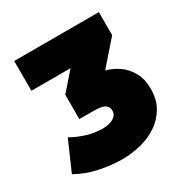

<svg xmlns="http://www.w3.org/2000/svg" viewBox="-164 -835 948 982"><g transform="rotate(-30 310.5 -344.0)"><path d="M281 12Q216 12 145.5 -3Q75 -18 18 -51L94 -225Q134 -202 180 -188Q226 -174 273 -174Q286 -174 301 -176.5Q316 -179 329 -185Q342 -191 351 -201.5Q360 -212 360 -228Q360 -245 352.5 -254.5Q345 -264 333.5 -268.5Q322 -273 308 -274.5Q294 -276 281 -276H192V-421L329 -439Q379 -439 425.5 -427Q472 -415 507.5 -389.5Q543 -364 564.5 -324Q586 -284 586 -228Q586 -165 559.5 -119.5Q533 -74 490 -45Q447 -16 392.5 -2Q338 12 281 12ZM52 -700H552V-564L512 -524H52ZM318 -564H552L426 -420H192Z"/></g></svg>

Font: Afrihost Sans Black
Style: Regular
Weight: 900
Foundry: https://www.afrihost.com
Version: Version 1.000